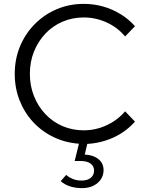

<svg xmlns="http://www.w3.org/2000/svg" viewBox="-20 -731 766 990"><path d="M403 239Q369 239 341 230Q313 221 293 203L321 171Q356 200 400 200Q431 200 448 186Q465 172 465 148Q465 125 446.5 112Q428 99 394 99H365L387 10Q317 5 256.5 -24Q196 -53 151 -101.5Q106 -150 81 -213.5Q56 -277 56 -350Q56 -426 83 -491.5Q110 -557 159 -606.5Q208 -656 272.5 -683.5Q337 -711 412 -711Q464 -711 511.5 -697.5Q559 -684 601 -658.5Q643 -633 676 -596L625 -543Q586 -590 529.5 -615.5Q473 -641 412 -641Q353 -641 302 -619Q251 -597 213.5 -557Q176 -517 155 -464.5Q134 -412 134 -350Q134 -289 155 -236Q176 -183 213.5 -143Q251 -103 302 -81Q353 -59 412 -59Q473 -59 529.5 -85Q586 -111 625 -157L676 -104Q630 -52 566 -22.5Q502 7 430 11L417 66Q461 68 487.5 89.5Q514 111 514 146Q514 186 483 212.5Q452 239 403 239Z"/></svg>

Font: Red Hat Text VF
Style: Regular
Weight: 300
Designer: Pentagram, MCKL
Foundry: Pentagram, MCKL
Version: Version 1.023